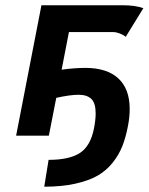

<svg xmlns="http://www.w3.org/2000/svg" viewBox="-20 -518 567 733"><path d="M138.2 -498H446.3Q496.6 -498 527.3 -486.8L460 -377.4Q450.7 -385.3 436.8 -390.4Q422.9 -395.5 412.6 -395.5H243.2L215.3 -252Q265.1 -258.8 305.7 -258.8Q388.2 -258.8 431.6 -218.8Q475.1 -178.7 475.1 -102.1Q475.1 -69.8 468.3 -36.1Q460 7.3 447 40Q434.1 72.8 410.2 103Q386.2 133.3 352.5 152.6Q318.8 171.9 267.3 183.3Q215.8 194.8 148.9 194.8L165.5 92.3Q244.6 92.3 285.2 65.9Q325.7 39.6 338.9 -28.3Q345.2 -60.5 345.2 -85.4Q345.2 -124 328.9 -140.1Q312.5 -156.2 279.8 -156.2Q248 -156.2 194.8 -144.5L166.5 0H41.5Z"/></svg>

Font: Fantasque Sans Mono
Style: Bold Italic
Weight: 700
Italic angle: -11°
Monospace: yes
Designer: Jany Belluz
Version: Version 1.7.1